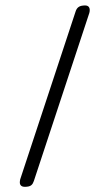

<svg xmlns="http://www.w3.org/2000/svg" viewBox="-65 -740 490 852"><g transform="rotate(-5 180.0 -313.5)"><path d="M342 -703Q366 -703 366 -683Q366 -676 363 -668L53 53Q48 65 40.5 70.5Q33 76 20 76H16Q-10 76 -10 56Q-10 52 -9 48.5Q-8 45 -7 41L303 -680Q308 -692 316.5 -697.5Q325 -703 338 -703Z"/></g></svg>

Font: Asap VF Beta
Style: Regular
Weight: 400
Designer: Pablo Cosgaya
Foundry: Pablo Cosgaya
Version: Version 1.007